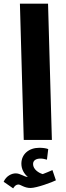

<svg xmlns="http://www.w3.org/2000/svg" viewBox="-50 -766 360 1051"><path d="M80 0H234L213 -746H59ZM51 244C63 244 83 263 117 263C151 263 237 231 256 221L237 165C220 172 204 180 184 187C162 181 131 161 131 132C131 113 146 102 172 102C185 102 195 105 207 108L214 50C201 45 183 43 165 43C109 43 67 77 67 130C67 159 81 185 102 202H99C83 202 61 183 36 183C14 183 -16 197 -30 229L22 265C31 251 39 244 51 244Z"/></svg>

Font: Noto Sans Arabic UI SemiCondensed Extra
Style: Regular
Weight: 800
Width: 4
Designer: Nadine Chahine - Monotype Design Team
Foundry: Monotype Imaging Inc.
Version: Version 1.900